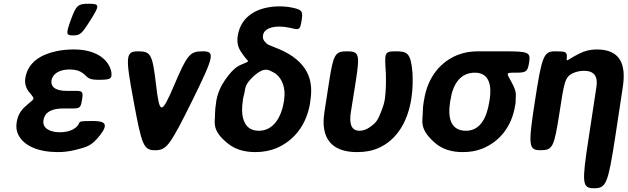

<svg xmlns="http://www.w3.org/2000/svg" viewBox="-20 -802 3350 1025"><path d="M320 -223H366C407 -223 411 -227 418 -270C425 -313 421 -317 380 -317H334C287 -317 249 -332 255 -373C256 -380 259 -387 263 -394C279 -419 312 -431 351 -431C372 -431 394 -428 410 -419C449 -398 438 -376 503 -376C567 -376 578 -380 575 -412C574 -423 570 -434 566 -444C539 -503 470 -538 375 -538C340 -538 308 -535 278 -528C201 -511 128 -471 115 -384C111 -356 119 -332 133 -314C171 -264 170 -285 110 -229C89 -209 74 -183 69 -149C65 -124 68 -101 78 -82C109 -21 188 10 290 10C320 10 351 6 379 -1C449 -18 470 -25 513 -79C561 -140 541 -156 477 -156C412 -156 407 -155 402 -144C401 -141 399 -137 397 -134C377 -108 341 -96 299 -96C252 -96 205 -114 212 -160C220 -210 267 -223 320 -223ZM359 -698C331 -621 332 -613 370 -613C408 -613 417 -621 465 -698C513 -774 512 -782 454 -782C396 -782 387 -774 359 -698Z M813 -350C794 -512 785 -528 718 -528C651 -528 648 -504 693 -264C737 -24 747 0 808 0C869 0 887 -24 1006 -264C1124 -504 1129 -528 1062 -528C995 -528 980 -512 911 -350C842 -188 832 -188 813 -350Z M1470 -660C1492 -660 1512 -657 1531 -653C1578 -641 1582 -642 1590 -692C1598 -741 1594 -750 1541 -761C1522 -765 1500 -768 1474 -768C1362 -768 1266 -721 1249 -610C1244 -576 1251 -549 1265 -528C1302 -469 1318 -479 1289 -466C1261 -452 1236 -454 1180 -373C1158 -341 1141 -303 1134 -259L1133 -249C1130 -231 1128 -213 1128 -196C1129 -150 1106 -107 1199 -34C1234 -6 1282 10 1344 10C1383 10 1420 3 1453 -10C1547 -49 1617 -132 1636 -256L1637 -266C1648 -335 1638 -392 1606 -438C1574 -484 1523 -520 1452 -547C1444 -550 1437 -553 1430 -556C1415 -563 1407 -562 1391 -583C1385 -591 1382 -600 1384 -613C1389 -648 1430 -660 1470 -660ZM1276 -262 1277 -272C1279 -282 1281 -292 1284 -302C1291 -328 1282 -348 1336 -397C1392 -447 1416 -428 1435 -418C1442 -415 1449 -411 1455 -406C1486 -380 1506 -332 1497 -272L1496 -262C1483 -181 1443 -104 1362 -104C1343 -104 1327 -108 1314 -116C1276 -141 1266 -195 1276 -262Z M1886 10C1929 10 1968 3 2001 -12C2096 -54 2156 -148 2176 -276C2184 -327 2184 -373 2182 -415C2173 -521 2153 -528 2092 -528C2030 -528 2033 -519 2040 -410C2041 -368 2041 -323 2035 -276C2032 -254 2025 -232 2017 -212C1997 -161 1991 -148 1951 -121C1936 -111 1919 -104 1899 -104C1850 -104 1845 -151 1853 -203L1879 -366C1902 -513 1897 -528 1833 -528C1769 -528 1760 -513 1737 -366L1712 -204C1690 -65 1749 10 1886 10Z M2805 -471C2813 -523 2801 -528 2674 -528H2533C2493 -528 2457 -522 2424 -509C2331 -472 2263 -390 2244 -269L2242 -259C2239 -240 2237 -221 2237 -203C2237 -156 2215 -113 2306 -36C2341 -7 2388 10 2450 10C2489 10 2524 4 2556 -9C2644 -45 2712 -123 2730 -239L2732 -249C2733 -257 2733 -265 2733 -273C2733 -295 2741 -309 2711 -363C2683 -415 2678 -414 2734 -414C2790 -414 2797 -419 2805 -471ZM2515 -414C2592 -414 2606 -346 2594 -269L2592 -259C2580 -180 2547 -104 2468 -104C2384 -104 2370 -175 2383 -259L2385 -269C2397 -349 2435 -414 2515 -414Z M3098 -424C3152 -424 3173 -394 3164 -338L3123 -68C3085 178 3087 203 3152 203C3216 203 3226 178 3264 -68L3305 -338C3324 -463 3288 -538 3166 -538C3131 -538 3100 -530 3073 -516C3003 -481 3003 -466 3006 -496C3007 -525 3002 -528 2943 -528C2883 -528 2873 -504 2836 -264C2799 -24 2801 0 2866 0C2930 0 2938 -17 2965 -189C2992 -361 2994 -390 3038 -411C3055 -419 3075 -424 3098 -424Z"/></svg>

Font: Asimov Print
Style: AIt
Weight: 500
Designer: Google
Version: Version 2.000980: 2014